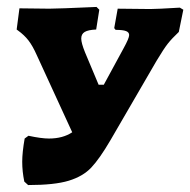

<svg xmlns="http://www.w3.org/2000/svg" viewBox="-20 -527 548 553"><path d="M508 -499 495 -435Q475 -416 463.5 -401.5Q452 -387 431 -352L298 -123Q267 -70 243 -44.5Q219 -19 178 -6.5Q137 6 61 6L50 -4Q44 -33 44 -61Q44 -88 51 -128L62 -136Q99 -128 121 -128Q161 -128 188 -146L86 -368Q74 -395 62 -410.5Q50 -426 32 -439L28 -442L36 -503L122 -502Q146 -502 258 -507L266 -499L257 -442Q234 -441 224 -435Q214 -429 214 -416Q214 -403 225 -376L264 -283H279L336 -388Q352 -417 352 -426Q352 -434 343 -437.5Q334 -441 313 -441L309 -446L319 -502L413 -501Q432 -501 498 -505Z"/></svg>

Font: Alegreya SC ExtraBold
Style: Italic
Weight: 800
Italic angle: -7°
Designer: Juan Pablo del Peral
Foundry: Huerta Tipografica
Version: Version 2.007; ttfautohint (v1.6)